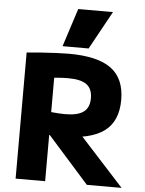

<svg xmlns="http://www.w3.org/2000/svg" viewBox="-64 -1051 834 1101"><g transform="rotate(5 353.0 -500.0)"><path d="M68 -726Q109 -730 152.5 -733Q196 -736 237.5 -738Q279 -740 310 -740Q476 -740 554 -682.5Q632 -625 632 -502Q632 -379 554 -321.5Q476 -264 310 -264Q275 -264 231 -266.5Q187 -269 149 -271L161 -407Q204 -401 246.5 -397Q289 -393 318 -393Q391 -393 424.5 -418Q458 -443 458 -497Q458 -551 424.5 -575.5Q391 -600 318 -600Q289 -600 246.5 -596.5Q204 -593 161 -586L238 -669V0H68ZM478 0 182 -333H374L678 0ZM420 -780H270L341 -1000H541Z"/></g></svg>

Font: M PLUS 2 ExtraBold
Style: Regular
Weight: 800
Version: Version 1.001